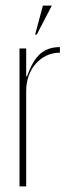

<svg xmlns="http://www.w3.org/2000/svg" viewBox="-20 -669 255 689"><path d="M74 -495V-395H77Q97 -452 124.5 -476Q152 -500 195 -500V-480Q169 -480 147 -469.5Q125 -459 108.5 -440.5Q92 -422 83 -397Q74 -372 74 -342V0H50V-495ZM106 -545 134 -649H166L112 -545Z"/></svg>

Font: Moniqa Thin Display
Style: Regular
Weight: 100
Designer: Rajesh Rajput
Foundry: Rajesh Rajput
Version: Version 1.000